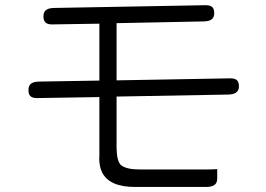

<svg xmlns="http://www.w3.org/2000/svg" viewBox="-20 -721 1040 751"><path d="M436 -630.4 776.4 -637.2Q800.8 -637.7 810.5 -647.5Q817.9 -654.8 817.9 -670.2Q817.9 -685.5 810.5 -692.9Q802.7 -700.7 785.2 -700.7Q784.7 -700.7 191.4 -689.9Q167.5 -689.5 157.7 -679.7Q149.9 -671.9 149.9 -656.5Q149.9 -641.1 157.7 -633.3Q165.5 -625.5 183.6 -625.5Q184.1 -625.5 368.7 -628.4V-405.8L131.8 -401.9Q108.4 -401.4 99.1 -391.6Q91.3 -384.3 91.3 -368.4Q91.3 -352.5 98.9 -345Q106.4 -337.4 124 -337.4Q124.5 -337.4 368.7 -341.3V-112.8Q368.2 -107.4 368.2 -97.9Q368.2 -88.4 370.6 -74Q373 -59.6 379.4 -46.9Q407.7 10.3 508.3 10.3Q510.3 10.3 512.7 10.3H786.1Q811.5 10.3 821.8 0Q829.6 -7.8 829.6 -23.4V-59.6Q814 -58.1 786.1 -58.1H528.3Q475.1 -58.1 454.6 -74.2L452.6 -75.7Q437 -91.3 436 -140.6V-343.3L872.1 -351.1Q897 -351.6 906.7 -361.8Q914.6 -369.1 914.6 -383.8Q914.6 -399.4 907 -407Q899.4 -414.6 880.9 -414.6Q880.4 -414.6 436 -406.7Z"/></svg>

Font: YuPearl-ExtraLight
Style: ExtraLight
Weight: 200
Designer: Max Yao
Foundry: Max-Everyday
Version: Version 1.011; ttfautohint (v1.8.3)